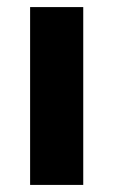

<svg xmlns="http://www.w3.org/2000/svg" viewBox="-20 -522 319 542"><path d="M65 0V-502H215V0Z"/></svg>

Font: DM Sans 16pt Black
Style: Regular
Weight: 900
Version: Version 4.004;gftools[0.9.30]